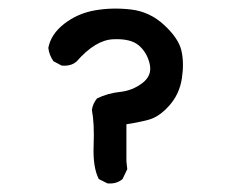

<svg xmlns="http://www.w3.org/2000/svg" viewBox="-20 -430 540 445"><path d="M229 -5 209 -15Q195 -42 197 -93Q199 -144 193 -175Q195 -190 205 -202Q230 -214 258.5 -217Q287 -220 310 -237.5Q333 -255 327 -281.5Q321 -308 302 -324.5Q283 -341 242 -339Q201 -337 158 -288Q145 -276 123 -278L104 -288Q94 -302 92 -319Q98 -351 129 -375Q160 -399 200 -406Q240 -413 283.5 -408Q327 -403 360.5 -372Q394 -341 400.5 -312.5Q407 -284 401.5 -248Q396 -212 372.5 -185.5Q349 -159 324.5 -152.5Q300 -146 273 -142V-56L275 -38L264 -15Q250 -3 229 -5Z"/></svg>

Font: Kosefont JP
Style: Regular
Weight: 400
Designer: Nozomi Seto 瀬戸のぞみ
Version: Version 3.00;June 19, 2020